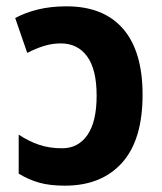

<svg xmlns="http://www.w3.org/2000/svg" viewBox="-20 -576 511 606"><path d="M190 -556Q307 -556 368.5 -485Q430 -414 430 -277Q430 -134 365 -62Q300 10 185 10Q137 10 103.5 0.5Q70 -9 39 -28V-151Q71 -130 103.5 -119Q136 -108 176 -108Q227 -108 256 -150Q285 -192 285 -274Q285 -357 255 -398Q225 -439 172 -439Q145 -439 119 -431Q93 -423 66 -409L28 -519Q59 -536 99.5 -546Q140 -556 190 -556Z"/></svg>

Font: Noto Sans SemiCondensed
Style: Bold
Weight: 700
Width: 4
Designer: Monotype Design Team
Foundry: Monotype Imaging Inc.
Version: Version 2.013; ttfautohint (v1.8.4.7-5d5b)